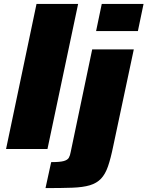

<svg xmlns="http://www.w3.org/2000/svg" viewBox="-20 -763 755 983"><path d="M11 0 167 -743H380L223 0ZM472 -604 501 -743H715L686 -604ZM213 200 242 67Q287 67 306.5 61.5Q326 56 332.5 44.5Q339 33 342 15L452 -510H665L560 -16Q547 48 533 88.5Q519 129 497 152Q475 175 440 185.5Q405 196 350 198Q295 200 213 200Z"/></svg>

Font: Saira Expanded ExtraBold
Style: Italic
Weight: 800
Width: 7
Italic angle: -12°
Designer: Hector Gatti with collaboration of the Omnibus-Type team
Foundry: Omnibus-Type
Version: Version 1.101